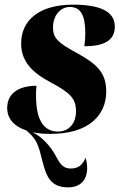

<svg xmlns="http://www.w3.org/2000/svg" viewBox="-20 -566 514 826"><path d="M198 10C360 10 437 -69 437 -172C437 -250 401 -289 309 -339C229 -382 208 -403 208 -447C208 -502 242 -536 280 -536C327 -536 346 -501 347 -427C347 -409 346 -389 343 -367C424 -367 474 -390 474 -451C474 -502 437 -546 294 -546C150 -546 71 -480 71 -379C71 -303 116 -255 199 -211C282 -167 307 -142 307 -87C307 -35 276 0 230 0C177 0 135 -36 135 -154C135 -167 135 -181 137 -197C61 -197 11 -165 11 -101C11 -55 41 -22 93 -5C128 25 141 42 156 102C176 181 188 240 273 240C323 240 353 212 355 161C355 146 354 132 348 113C335 143 318 159 285 159C252 159 240 142 219 103C198 65 164 25 121 3C143 8 169 10 198 10Z"/></svg>

Font: Noto Serif Display Condensed Black
Style: Italic
Weight: 900
Width: 3
Italic angle: -12°
Designer: Monotype Design Team
Foundry: Monotype Imaging Inc.
Version: Version 2.009